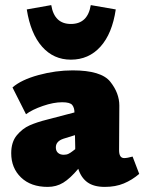

<svg xmlns="http://www.w3.org/2000/svg" viewBox="-20 -722 566 753"><path d="M526 -40Q498 -16 465.5 -2.5Q433 11 391 11Q348 11 323 -7Q298 -25 287 -60Q255 -22 228 -5.5Q201 11 167 11Q101 11 62.5 -26Q24 -63 24 -121Q24 -165 46 -191.5Q68 -218 96.5 -230.5Q125 -243 165 -253L272 -281Q272 -299 263.5 -310Q255 -321 224 -321Q190 -321 148 -306.5Q106 -292 82 -274L29 -379Q63 -409 130.5 -427.5Q198 -446 265 -446Q377 -446 412.5 -401.5Q448 -357 448 -308L447 -133Q447 -102 467 -102Q479 -102 500 -108ZM275 -137V-147L274 -192L229 -178Q199 -168 199 -144Q199 -130 207.5 -122.5Q216 -115 230 -115Q241 -115 249 -119Q257 -123 264.5 -129Q272 -135 275 -137ZM85 -685 181 -702Q193 -628 258 -628Q324 -628 336 -702L434 -685Q420 -590 374 -539Q328 -488 258 -488Q190 -488 145 -539Q100 -590 85 -685Z"/></svg>

Font: Ysabeau Black
Style: Regular
Weight: 900
Designer: Christian Thalmann (Catharsis Fonts)
Version: Version 0.003